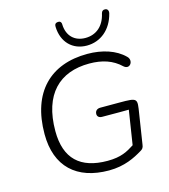

<svg xmlns="http://www.w3.org/2000/svg" viewBox="-130 -1003 982 1114"><g transform="rotate(-15 361.0 -446.5)"><path d="M387 8C481 8 545 -26 590 -53C603 -60 610 -68 612 -85L640 -265C654 -354 658 -357 547 -357H431C412 -357 399 -346 399 -327C399 -313 409 -303 428 -303C510 -303 564 -302 588 -303L556 -98C514 -71 475 -48 393 -48C230 -48 144 -127 144 -293C144 -514 256 -621 435 -621C512 -621 574 -601 623 -554C657 -524 689 -574 658 -602C608 -652 528 -678 439 -678C217 -678 79 -544 79 -292C79 -97 193 8 387 8ZM450 -725C533 -725 600 -780 623 -872C627 -889 619 -900 607 -901C594 -903 585 -896 582 -883C566 -810 518 -770 453 -770C389 -770 345 -811 343 -881C343 -896 333 -903 321 -901C308 -900 301 -892 302 -877C305 -784 365 -725 450 -725Z"/></g></svg>

Font: SN Pro Light
Style: Italic
Weight: 300
Italic angle: -8.99998°
Designer: Tobias Whetton
Foundry: Supernotes
Version: Version 1.001;Glyphs 3.2 (3249)